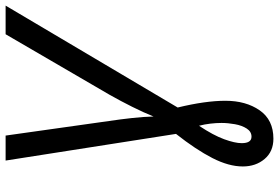

<svg xmlns="http://www.w3.org/2000/svg" viewBox="-175 -579 994 684"><g transform="rotate(-90 322.0 -237.0)"><path d="M170 240Q124 240 97.5 208.5Q71 177 71 131Q71 81 101 22.5Q131 -36 187 -107L92 -714H181L233 -345Q239 -305 243.5 -264Q248 -223 249 -187Q263 -222 283.5 -263Q304 -304 326 -343L542 -714H644L281 -101Q305 -2 305 69Q305 142 271 191Q237 240 170 240ZM177 162Q195 162 206 145Q217 128 221.5 103Q226 78 226 55Q226 36 223.5 15Q221 -6 216 -25Q182 26 168 64.5Q154 103 154 127Q154 162 177 162Z"/></g></svg>

Font: Noto Sans
Style: Italic
Weight: 400
Italic angle: -12°
Designer: Monotype Design Team
Foundry: Monotype Imaging Inc.
Version: Version 2.013; ttfautohint (v1.8.4.7-5d5b)